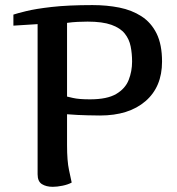

<svg xmlns="http://www.w3.org/2000/svg" viewBox="-20 -719 691 748"><path d="M241.2 -153.8Q241.2 -91.8 248.8 -56.9Q256.3 -22 259.3 -7.8Q245.1 0 223.9 4.4Q202.6 8.8 185.5 8.8Q160.2 8.8 143.3 -1.7Q126.5 -12.2 126.5 -40V-625L32.2 -619.1V-662.1Q44.9 -666.5 81.3 -675.5Q117.7 -684.6 181.6 -691.9Q245.6 -699.2 340.3 -699.2Q396 -699.2 444.8 -689.5Q493.7 -679.7 531.2 -655.5Q568.8 -631.3 590.1 -588.4Q611.3 -545.4 611.3 -479Q611.3 -380.4 546.6 -324.7Q481.9 -269 369.6 -269Q357.4 -269 320.8 -269.8Q284.2 -270.5 241.2 -273.9ZM241.2 -342.8Q241.2 -342.8 264.2 -337.4Q287.1 -332 330.6 -332Q397.5 -332 432.9 -353Q468.3 -374 481.4 -407.7Q494.6 -441.4 494.6 -479Q494.6 -510.3 489 -538.3Q483.4 -566.4 466.1 -588.1Q448.7 -609.9 414.1 -622.3Q379.4 -634.8 321.3 -634.8Q303.2 -634.8 282.5 -633.8Q261.7 -632.8 241.2 -629.9Z"/></svg>

Font: Artifika
Style: Regular
Weight: 400
Designer: Yulya Zhdanova, Ivan Petrov | Cyreal.org
Foundry: Cyreal.org
Version: Version 1.102; ttfautohint (v1.8.4.7-5d5b)